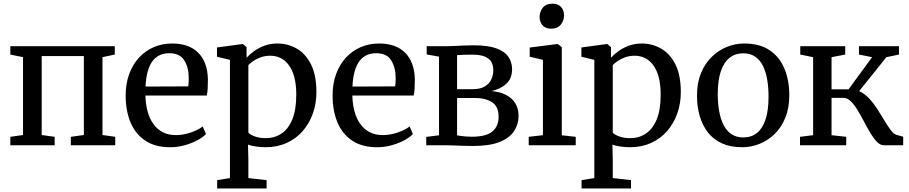

<svg xmlns="http://www.w3.org/2000/svg" viewBox="-20 -808 5058 1068"><path d="M37.5 0V-47L108 -57V-490L37.5 -504.5V-551H618.5V-504.5L550 -490V-57L621 -47V0H374V-47L446.5 -57V-496H212V-57L284 -47V0Z M926.5 11Q843.5 11 788.5 -25.5Q733.5 -62 706.2 -127Q679 -192 679 -276.5Q679 -342.5 698.5 -395.8Q718 -449 752.8 -487Q787.5 -525 834.8 -545.5Q882 -566 938 -566Q1031 -566 1082.5 -514.8Q1134 -463.5 1136.5 -367.5Q1136.5 -337.5 1135.2 -315.2Q1134 -293 1130 -276.5H789Q790 -228.5 801 -188.2Q812 -148 833 -118.5Q854 -89 885.2 -72.8Q916.5 -56.5 957.5 -56.5Q999.5 -56.5 1042 -71.2Q1084.5 -86 1107.5 -104.5L1126 -62.5Q1108.5 -44 1077 -27.2Q1045.5 -10.5 1006.5 0.2Q967.5 11 926.5 11ZM789.5 -326.5 1027 -327.5Q1028.5 -336.5 1029.2 -349Q1030 -361.5 1030 -371Q1030 -433 1005 -472.5Q980 -512 921 -512Q893.5 -512 870.8 -502.2Q848 -492.5 830.5 -470.8Q813 -449 802.5 -413.5Q792 -378 789.5 -326.5Z M1188 240.5V194L1259 182.5V-475L1187 -492.5V-544L1328 -563H1331.5L1351.5 -546V-487Q1367.5 -504.5 1392.2 -522.8Q1417 -541 1450.2 -553.5Q1483.5 -566 1523.5 -566Q1580.5 -566 1630 -538Q1679.5 -510 1709.8 -450.2Q1740 -390.5 1740 -295.5Q1740 -232 1720.2 -176.5Q1700.5 -121 1663.8 -78.8Q1627 -36.5 1574.5 -12.8Q1522 11 1456.5 11Q1431.5 11 1404 7Q1376.5 3 1359.5 -3.5L1361.5 80V182.5L1463 194V240.5ZM1459.5 -39.5Q1507 -39.5 1545.2 -64.8Q1583.5 -90 1605.8 -143.2Q1628 -196.5 1628 -281Q1628 -338.5 1616.8 -379.8Q1605.5 -421 1585.5 -447.2Q1565.5 -473.5 1539.5 -485.8Q1513.5 -498 1483.5 -498Q1455.5 -498 1431.8 -489.8Q1408 -481.5 1390 -469.2Q1372 -457 1361.5 -446V-70.5Q1369.5 -59.5 1396.5 -49.5Q1423.5 -39.5 1459.5 -39.5Z M2077.5 11Q1994.5 11 1939.5 -25.5Q1884.5 -62 1857.2 -127Q1830 -192 1830 -276.5Q1830 -342.5 1849.5 -395.8Q1869 -449 1903.8 -487Q1938.5 -525 1985.8 -545.5Q2033 -566 2089 -566Q2182 -566 2233.5 -514.8Q2285 -463.5 2287.5 -367.5Q2287.5 -337.5 2286.2 -315.2Q2285 -293 2281 -276.5H1940Q1941 -228.5 1952 -188.2Q1963 -148 1984 -118.5Q2005 -89 2036.2 -72.8Q2067.5 -56.5 2108.5 -56.5Q2150.5 -56.5 2193 -71.2Q2235.5 -86 2258.5 -104.5L2277 -62.5Q2259.5 -44 2228 -27.2Q2196.5 -10.5 2157.5 0.2Q2118.5 11 2077.5 11ZM1940.5 -326.5 2178 -327.5Q2179.5 -336.5 2180.2 -349Q2181 -361.5 2181 -371Q2181 -433 2156 -472.5Q2131 -512 2072 -512Q2044.5 -512 2021.8 -502.2Q1999 -492.5 1981.5 -470.8Q1964 -449 1953.5 -413.5Q1943 -378 1940.5 -326.5Z M2611 4Q2587.5 4 2557.8 3Q2528 2 2500.5 1Q2473 0 2456.5 0H2351V-46.5L2422 -55.5V-493L2353.5 -505V-551H2464.5Q2481.5 -551 2507.2 -552.2Q2533 -553.5 2561.8 -554.8Q2590.5 -556 2615.5 -556Q2695 -556 2741.5 -538.8Q2788 -521.5 2808.2 -491.5Q2828.5 -461.5 2828.5 -423.5Q2828.5 -372 2797 -342.5Q2765.5 -313 2714 -301.5Q2761 -297.5 2794.5 -280.2Q2828 -263 2846.2 -233.8Q2864.5 -204.5 2864.5 -163.5Q2864.5 -116.5 2839.5 -78.5Q2814.5 -40.5 2759 -18.2Q2703.5 4 2611 4ZM2603.5 -47.5Q2685 -47.5 2719.2 -77Q2753.5 -106.5 2753.5 -157.5Q2753.5 -216 2717 -239.5Q2680.5 -263 2622.5 -263H2522.5V-55Q2530 -53.5 2543 -51.8Q2556 -50 2571.8 -48.8Q2587.5 -47.5 2603.5 -47.5ZM2522.5 -312H2610Q2651.5 -312 2676.5 -327Q2701.5 -342 2712.8 -366.2Q2724 -390.5 2724 -418Q2724 -443.5 2713.5 -462.8Q2703 -482 2677.5 -493Q2652 -504 2606 -504Q2584.5 -504 2563 -503.5Q2541.5 -503 2522.5 -501.5Z M2921 0V-47L3000 -56V-475L2926.5 -492.5V-543.5L3079 -563H3082.5L3105 -546V-55.5L3182.5 -47V0ZM3045 -648.5Q3014 -648.5 2997.8 -667.5Q2981.5 -686.5 2981.5 -713.5Q2981.5 -742.5 2999.2 -765Q3017 -787.5 3053 -787.5H3054Q3085 -787.5 3101.2 -768.8Q3117.5 -750 3117.5 -723.5Q3117.5 -694 3099.5 -671.2Q3081.5 -648.5 3046 -648.5Z M3215 240.5V194L3286 182.5V-475L3214 -492.5V-544L3355 -563H3358.5L3378.5 -546V-487Q3394.5 -504.5 3419.2 -522.8Q3444 -541 3477.2 -553.5Q3510.5 -566 3550.5 -566Q3607.5 -566 3657 -538Q3706.5 -510 3736.8 -450.2Q3767 -390.5 3767 -295.5Q3767 -232 3747.2 -176.5Q3727.5 -121 3690.8 -78.8Q3654 -36.5 3601.5 -12.8Q3549 11 3483.5 11Q3458.5 11 3431 7Q3403.5 3 3386.5 -3.5L3388.5 80V182.5L3490 194V240.5ZM3486.5 -39.5Q3534 -39.5 3572.2 -64.8Q3610.5 -90 3632.8 -143.2Q3655 -196.5 3655 -281Q3655 -338.5 3643.8 -379.8Q3632.5 -421 3612.5 -447.2Q3592.5 -473.5 3566.5 -485.8Q3540.5 -498 3510.5 -498Q3482.5 -498 3458.8 -489.8Q3435 -481.5 3417 -469.2Q3399 -457 3388.5 -446V-70.5Q3396.5 -59.5 3423.5 -49.5Q3450.5 -39.5 3486.5 -39.5Z M3857 -276.5Q3857 -346.5 3879 -400.5Q3901 -454.5 3938.5 -491.2Q3976 -528 4022.8 -547Q4069.5 -566 4119.5 -566Q4206.5 -566 4262 -528Q4317.5 -490 4344 -424.8Q4370.5 -359.5 4370.5 -278.5Q4370.5 -208 4348.8 -154Q4327 -100 4289.5 -63.2Q4252 -26.5 4205 -7.8Q4158 11 4108 11Q4043 11 3995.5 -10.8Q3948 -32.5 3917.5 -71.8Q3887 -111 3872 -163.2Q3857 -215.5 3857 -276.5ZM4114.5 -43.5Q4159.5 -43.5 4190.8 -68.5Q4222 -93.5 4238.5 -144Q4255 -194.5 4255 -270Q4255 -321.5 4247.5 -365.5Q4240 -409.5 4223.5 -442.2Q4207 -475 4180.2 -493.2Q4153.5 -511.5 4114.5 -511.5Q4070 -511.5 4038.2 -486.5Q4006.5 -461.5 3989.5 -411.2Q3972.5 -361 3972.5 -284.5Q3972.5 -233 3980.5 -189Q3988.5 -145 4005.2 -112.2Q4022 -79.5 4049.2 -61.5Q4076.5 -43.5 4114.5 -43.5Z M4430 0V-47L4503 -56V-490L4431.5 -504.5V-551H4681.5V-504.5L4605.5 -490V-311H4700L4831 -490L4758 -504.5V-551H4980.5V-504.5L4910.5 -490L4759 -301Q4788.5 -288 4813.8 -261Q4839 -234 4860.2 -201.2Q4881.5 -168.5 4900 -137.2Q4918.5 -106 4935 -84Q4951.5 -62 4966.5 -58L5004 -47.5V0H4896.5Q4876.5 0 4858 -19Q4839.5 -38 4821.5 -68Q4803.5 -98 4786 -131.8Q4768.5 -165.5 4750.2 -195.5Q4732 -225.5 4712.8 -244.5Q4693.5 -263.5 4671.5 -263.5H4605.5V-56L4687 -47V0Z"/></svg>

Font: Merriweather 28pt
Style: Regular
Weight: 400
Version: Version 2.100